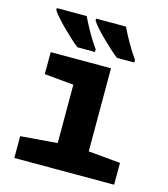

<svg xmlns="http://www.w3.org/2000/svg" viewBox="-113 -855 827 944"><g transform="rotate(15 300.0 -383.0)"><path d="M48 0V-111L235 -126V-423L86 -437V-549H393V-126L556 -111V0ZM408 -606Q391 -619 369 -639Q347 -659 324.5 -681Q302 -703 284.5 -723Q267 -743 259 -756V-766H411Q427 -732 451 -690Q475 -648 496 -620V-606ZM207 -606Q190 -619 168 -639Q146 -659 124 -681Q102 -703 84.5 -723Q67 -743 59 -756V-766H211Q227 -732 251 -690Q275 -648 296 -620V-606Z"/></g></svg>

Font: Noto Sans Mono ExtraBold
Style: Regular
Weight: 800
Designer: Monotype Design Team
Foundry: Monotype Imaging Inc.
Version: Version 2.014